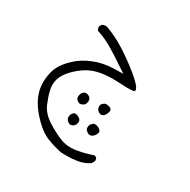

<svg xmlns="http://www.w3.org/2000/svg" viewBox="-124 -328 747 754"><g transform="rotate(30 250.0 49.5)"><path d="M328.6 76.7Q329.6 73.7 329.6 70.1Q329.6 66.4 327.1 63.5L326.2 62Q320.8 57.1 310.5 55.7Q308.1 55.2 306.4 55.2Q304.7 55.2 302.2 55.2Q295.4 56.2 289.1 62.5Q285.2 66.4 284.2 69.8Q283.2 73.7 283.2 77.1Q283.2 86.9 289.6 93.3Q295.9 99.6 303.7 101.1Q313 101.1 318.4 95.7Q325.2 88.9 328.6 76.7ZM237.3 78.6Q237.3 65.9 225.1 60.1Q219.2 57.1 212.9 57.1Q206.5 57.1 201.2 62.5Q192.4 71.8 192.4 84.5Q192.4 96.2 204.1 103Q208 105 211.9 106Q224.6 104 231 97.7Q235.8 92.8 236.8 82.5Q237.3 80.6 237.3 78.6ZM333 168.5Q334 166 334 164.3Q334 162.6 333.5 161.1Q329.6 155.8 329.1 155.3Q322.3 147.9 310.1 146Q307.6 145.5 306.2 145.5Q304.7 145.5 302.7 145.5Q297.9 146 293 151.4Q284.7 159.2 284.7 170.4Q284.7 178.7 290.5 184.1Q297.9 191.4 306.6 192.9Q315.9 192.4 322.8 186Q331.1 177.7 333 168.5ZM244.6 169.4Q244.6 162.6 240.7 158.7Q233.4 151.4 221.7 148.4Q219.2 147.9 218.3 147.9Q217.3 147.9 216.8 147.9Q212.4 147.9 208 152.3Q199.7 160.6 199.7 172.4Q199.7 181.2 206.5 188Q213.4 194.8 221.7 195.8Q230.5 194.8 237.8 188Q242.7 183.1 244.1 173.3Q244.6 171.4 244.6 169.4ZM45.4 104Q45.4 147 68.4 186.5Q85 214.8 113.3 243.2Q146 275.9 175.3 287.6Q208.5 300.8 243.7 308.1Q254.4 308.6 260.3 308.6Q266.1 308.6 273.4 308.6Q292.5 308.6 314.5 305.2Q345.2 301.3 369.6 284.2L377 270.5Q377 269.5 377 268.6Q377 261.2 373.5 256.3L364.3 252Q330.6 264.2 294.9 270.5Q280.3 272.9 267.1 272.9Q241.7 272.9 220.2 264.2Q189.5 252 153.8 229.5Q116.2 205.1 103 172.9Q90.8 144 85 119.6Q82 107.4 82 94Q82 80.6 86.4 66.4Q94.2 43 119.6 17.1L124.5 12.2Q153.8 -15.1 181.6 -27.3Q209.5 -39.6 247.1 -42.5Q265.1 -43.9 278.8 -43.9Q292.5 -43.9 319.8 -42.5Q335 -41.5 341.3 -41.5Q370.6 -41.5 374.5 -44.9Q375.5 -46.4 375.5 -48.6Q375.5 -50.8 375.5 -52.2Q374.5 -60.5 356.4 -79.1Q346.2 -89.4 327.1 -105Q284.2 -139.6 241.9 -166.3Q199.7 -192.9 153.3 -210Q150.4 -210 148.4 -210Q138.7 -210 131.3 -205.1L126 -194.8Q126 -193.8 126 -193.4Q126 -185.1 130.9 -178.2Q167.5 -166.5 200.4 -147Q233.4 -127.4 267.1 -104.5L301.8 -81.5L260.3 -80.6Q212.4 -79.6 170.4 -62.5Q128.4 -45.4 101.6 -19.5Q74.2 5.9 61.5 30.3Q48.8 54.7 45.9 90.8Q45.4 97.7 45.4 104Z"/></g></svg>

Font: NaikaiFont
Style: ExtraLight
Weight: 200
Version: Version 1.89